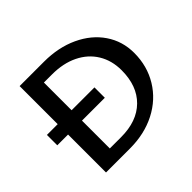

<svg xmlns="http://www.w3.org/2000/svg" viewBox="-155 -846 1034 1034"><g transform="rotate(-45 362.5 -329.0)"><path d="M672 -348Q672 -248 623.5 -168.5Q575 -89 488.5 -44.5Q402 0 291 0H109V-289H27V-368H109V-658H295Q404 -658 490 -618Q576 -578 624 -507.5Q672 -437 672 -348ZM558 -330Q558 -404 523.5 -460.5Q489 -517 425.5 -548Q362 -579 277 -579H215V-368H389V-289H215V-77H301Q422 -77 490 -144Q558 -211 558 -330Z"/></g></svg>

Font: Ysabeau Semibold
Style: Regular
Weight: 600
Designer: Christian Thalmann (Catharsis Fonts)
Version: Version 0.003